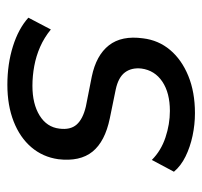

<svg xmlns="http://www.w3.org/2000/svg" viewBox="-34 -506 549 521"><g transform="rotate(90 240.5 -245.5)"><path d="M210 9Q154 9 106 -6Q58 -21 28 -48L60 -109Q82 -91 107 -80Q132 -69 159 -64Q186 -59 213 -59Q262 -59 293.5 -78.5Q325 -98 329 -132Q333 -162 318 -179Q303 -196 269 -204L188 -220Q130 -232 103 -266.5Q76 -301 84 -359Q89 -401 115.5 -432.5Q142 -464 186 -482Q230 -500 287 -500Q318 -500 348.5 -493.5Q379 -487 404.5 -474.5Q430 -462 446 -443L414 -383Q389 -408 353 -420Q317 -432 281 -432Q232 -432 201.5 -411.5Q171 -391 166 -355Q163 -328 176.5 -310Q190 -292 223 -285L301 -269Q364 -256 391.5 -222Q419 -188 412 -129Q406 -87 379.5 -56Q353 -25 309.5 -8Q266 9 210 9Z"/></g></svg>

Font: Nunito Sans 10pt SemiCondensed Medium
Style: Italic
Weight: 500
Width: 4
Italic angle: -9°
Designer: Vernon Adams
Foundry: Vernon Adams
Version: Version 3.101;gftools[0.9.27]